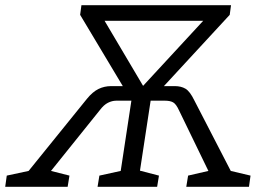

<svg xmlns="http://www.w3.org/2000/svg" viewBox="-52 -718 1027 738"><path d="M-32 0 -26 -43 58 -61 282 -338Q304 -365 326.5 -376Q349 -387 375 -387H420L256 -661L261 -698H836L831 -661L578 -387H620Q644 -387 661 -377Q678 -367 695 -332L835 -61L911 -43L905 0H664L671 -43L749 -61L636 -294Q625 -318 613.5 -324.5Q602 -331 582 -331H527L486 -62L559 -43L552 0H323L330 -43L412 -61L453 -331H395Q379 -331 363 -323Q347 -315 332 -295L144 -61L215 -43L208 0ZM350 -638 498 -388 729 -638Z"/></svg>

Font: Bitter
Style: Italic
Weight: 400
Italic angle: -9°
Designer: Sol Matas, and Bitter project Authors
Foundry: Sol Matas
Version: Version 2.001